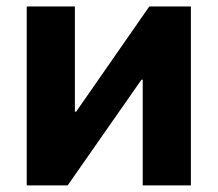

<svg xmlns="http://www.w3.org/2000/svg" viewBox="-20 -562 660 582"><path d="M558.6 0H412.6V-320.3H408.7L185.1 0H61V-542.5H207V-223.6H210.9L432.6 -542.5H558.6Z"/></svg>

Font: Inter 16pt
Style: Bold
Weight: 700
Version: Version 4.001;git-66647c0bb